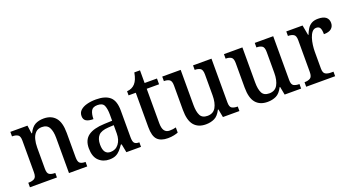

<svg xmlns="http://www.w3.org/2000/svg" viewBox="-46 -1200 3222 1751"><g transform="rotate(-20 1565.5 -324.5)"><path d="M23 0V-44H30Q61 -44 82.5 -56.5Q104 -69 104 -116V-424Q104 -468 83.5 -480Q63 -492 32 -492H28V-536H194L205 -457H210Q237 -511 272 -529Q307 -547 354 -547Q427 -547 467.5 -500.5Q508 -454 508 -351V-116Q508 -69 526 -56.5Q544 -44 575 -44H579V0H402V-342Q402 -406 382 -442.5Q362 -479 312 -479Q273 -479 250.5 -456Q228 -433 218.5 -396.5Q209 -360 209 -318V-111Q209 -67 229 -55.5Q249 -44 280 -44H285V0Z M792 10Q731 10 690 -29.5Q649 -69 649 -151Q649 -231 701 -269Q753 -307 858 -311L935 -314V-373Q935 -427 921.5 -460.5Q908 -494 857 -494Q810 -494 795 -463.5Q780 -433 780 -386Q734 -386 710.5 -400.5Q687 -415 687 -449Q687 -483 710.5 -504.5Q734 -526 773.5 -536.5Q813 -547 863 -547Q951 -547 996 -508Q1041 -469 1041 -374V-116Q1041 -74 1053.5 -59Q1066 -44 1098 -44H1101V0H959L943 -82H935Q916 -54 897.5 -33.5Q879 -13 854.5 -1.5Q830 10 792 10ZM825 -51Q875 -51 905 -90Q935 -129 935 -191V-271L882 -268Q812 -264 784.5 -233.5Q757 -203 757 -146Q757 -51 825 -51Z M1360 10Q1292 10 1258.5 -24.5Q1225 -59 1225 -146V-480H1155V-520Q1204 -523 1234 -556Q1249 -573 1259 -597Q1269 -621 1276 -659H1331V-536H1451V-480H1331V-147Q1331 -96 1348 -73Q1365 -50 1397 -50Q1415 -50 1430 -52Q1445 -54 1460 -58V-8Q1447 -2 1419.5 4Q1392 10 1360 10Z M1729 10Q1654 10 1614.5 -37Q1575 -84 1575 -186V-423Q1575 -467 1555.5 -479.5Q1536 -492 1505 -492H1502V-536H1681V-196Q1681 -130 1699.5 -94Q1718 -58 1769 -58Q1825 -58 1850 -102Q1875 -146 1875 -218V-421Q1875 -468 1854 -480Q1833 -492 1804 -492H1801V-536H1980V-111Q1980 -66 2001 -55Q2022 -44 2052 -44H2056V0H1896L1881 -79H1876Q1849 -25 1812 -7.5Q1775 10 1729 10Z M2328 10Q2253 10 2213.5 -37Q2174 -84 2174 -186V-423Q2174 -467 2154.5 -479.5Q2135 -492 2104 -492H2101V-536H2280V-196Q2280 -130 2298.5 -94Q2317 -58 2368 -58Q2424 -58 2449 -102Q2474 -146 2474 -218V-421Q2474 -468 2453 -480Q2432 -492 2403 -492H2400V-536H2579V-111Q2579 -66 2600 -55Q2621 -44 2651 -44H2655V0H2495L2480 -79H2475Q2448 -25 2411 -7.5Q2374 10 2328 10Z M2704 0V-44H2707Q2738 -44 2759.5 -56.5Q2781 -69 2781 -116V-424Q2781 -468 2760 -480Q2739 -492 2709 -492H2706V-536H2864L2882 -438H2886Q2898 -469 2913.5 -493.5Q2929 -518 2953.5 -532Q2978 -546 3017 -546Q3068 -546 3092.5 -526Q3117 -506 3117 -470Q3117 -436 3093.5 -415.5Q3070 -395 3020 -395Q3020 -436 3010 -455Q3000 -474 2973 -474Q2949 -474 2932.5 -454Q2916 -434 2906 -403Q2896 -372 2891.5 -337.5Q2887 -303 2887 -274V-111Q2887 -67 2908 -55.5Q2929 -44 2959 -44H2985V0Z"/></g></svg>

Font: Noto Serif Bengali SemiCondensed Medium
Style: Regular
Weight: 500
Width: 4
Designer: Juan Bruce, Universal Thirst, Indian Type Foundry and the Monotype Design Team.
Foundry: Monotype Imaging Inc.
Version: Version 2.003; ttfautohint (v1.8.4.7-5d5b)